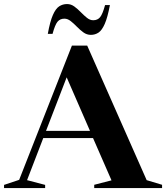

<svg xmlns="http://www.w3.org/2000/svg" viewBox="-32 -952 840 972"><path d="M710.5 -40 788.5 -16.5V0H445V-16.5L532.5 -39L439 -253H187L105 -40L196.5 -16V0H-11.5V-16L65 -41.5L332 -721H409.5ZM201 -289.5H423.5L305.5 -560.5ZM524.5 -926.5Q512.5 -863 498.2 -830.8Q484 -798.5 466.8 -787Q449.5 -775.5 428 -775.5Q407.5 -775.5 390.2 -788Q373 -800.5 357.2 -816.8Q341.5 -833 326 -845.2Q310.5 -857.5 294 -857.5Q272 -857.5 259.2 -842Q246.5 -826.5 234 -780.5H210Q221.5 -844 235.8 -876.2Q250 -908.5 267.8 -920Q285.5 -931.5 307.5 -931.5Q327.5 -931.5 344.5 -919Q361.5 -906.5 377.2 -890.2Q393 -874 408.2 -861.8Q423.5 -849.5 440 -849.5Q462 -849.5 474.8 -865Q487.5 -880.5 500 -926.5Z"/></svg>

Font: Newsreader Display SemiBold
Style: Regular
Weight: 600
Designer: Hugues Gentile
Foundry: Production Type
Version: Version 1.001